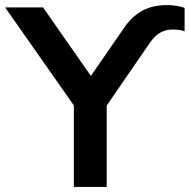

<svg xmlns="http://www.w3.org/2000/svg" viewBox="-42 -734 745 754"><path d="M248 0V-364L274 -283L-22 -705H127L326 -420H304L442 -620Q475 -669 516 -691.5Q557 -714 614 -714Q634 -714 652 -711Q670 -708 683 -703V-611Q673 -615 661.5 -616.5Q650 -618 635 -618Q610 -618 588.5 -606.5Q567 -595 548 -568L352 -283L377 -364V0Z"/></svg>

Font: Nunito Sans 11pt
Style: Bold
Weight: 700
Version: Version 3.101;gftools[0.9.27]